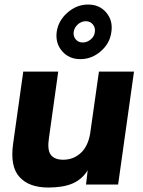

<svg xmlns="http://www.w3.org/2000/svg" viewBox="-20 -817 631 850"><path d="M193.8 13.2Q108.4 13.2 66.2 -33.4Q23.9 -80.1 38.1 -181.2L83 -500H237.8L196.8 -207Q188.5 -153.8 204.8 -131.8Q221.2 -109.9 259.8 -109.9Q304.2 -109.9 336.4 -138.7Q368.7 -167.5 378.9 -224.1L418 -500H573.2L502.9 0H360.8L368.2 -63Q342.8 -22.5 301 -4.6Q259.3 13.2 193.8 13.2ZM231 -675.8Q238.3 -726.1 279.1 -761.5Q319.8 -796.9 370.1 -796.9Q420.4 -796.9 450.4 -761.5Q480.5 -726.1 473.1 -675.8Q466.8 -625.5 426.5 -590.3Q386.2 -555.2 335.9 -555.2Q285.6 -555.2 255.1 -590.3Q224.6 -625.5 231 -675.8ZM306.2 -675.8Q303.7 -656.2 315.4 -642.6Q327.1 -628.9 346.2 -628.9Q365.7 -628.9 382.1 -642.8Q398.4 -656.7 399.9 -675.8Q402.8 -694.8 390.9 -709Q378.9 -723.1 359.9 -723.1Q340.3 -723.1 324.7 -709.2Q309.1 -695.3 306.2 -675.8Z"/></svg>

Font: Human Sans Bold
Style: Italic
Weight: 700
Italic angle: -8°
Designer: Tim Radville
Foundry: Continuum
Version: Version 1.000;FEAKit 1.0